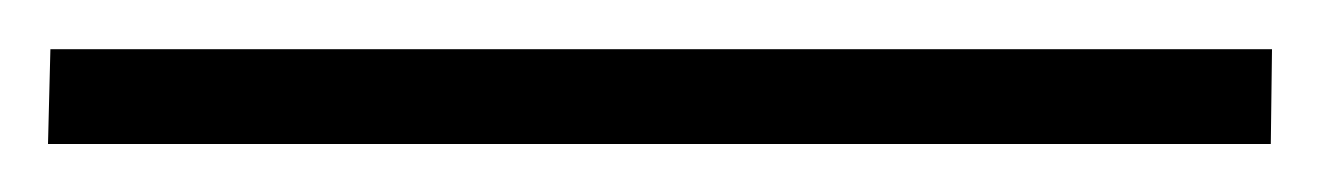

<svg xmlns="http://www.w3.org/2000/svg" viewBox="-25 24 550 80"><path d="M505 44.5 504.5 84H-5L-4 44.5Z"/></svg>

Font: Merriweather 24pt
Style: Regular
Weight: 400
Designer: Eben Sorkin
Foundry: Eben Sorkin
Version: Version 2.100